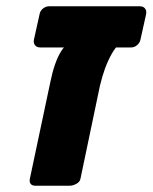

<svg xmlns="http://www.w3.org/2000/svg" viewBox="-20 -591 486 611"><path d="M92 0Q82 0 77.5 -6Q73 -12 75 -22L140 -329Q153 -393 174 -427Q195 -461 224 -461H384Q359 -461 335.5 -419.5Q312 -378 298 -318L236 -22Q234 -12 223 -6Q212 0 202 0ZM108 -440Q97 -440 91.5 -447Q86 -454 88 -465L106 -546Q108 -557 117 -564Q126 -571 136 -571H425Q436 -571 441.5 -564Q447 -557 445 -546L427 -465Q425 -455 416.5 -447.5Q408 -440 397 -440Z"/></svg>

Font: Rubik
Style: Bold Italic
Weight: 700
Italic angle: -12°
Designer: Hubert and Fischer
Foundry: Hubert and Fischer
Version: Version 2.300;gftools[0.9.30]